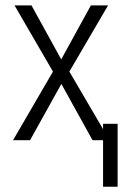

<svg xmlns="http://www.w3.org/2000/svg" viewBox="-20 -522 478 715"><path d="M97.7 -501 208 -300.8 317.9 -501 318.4 -502H319.3H379.9H382.3L381.3 -500L238.3 -255.4L386.7 -2L388.2 0H385.7H325.2H324.7L324.2 -0.5L208.5 -209.5L92.3 -0.5L91.8 0H90.8H30.8H28.3L29.8 -2L177.2 -255.4L35.2 -500L33.7 -502H36.1H96.7H97.7ZM418 173.3H363.8V-61H418Z"/></svg>

Font: MAUL Condensed Light
Style: Light
Weight: 300
Designer: MAUL
Version: Version 2.137; 2017; ttfautohint (v1.8.3)